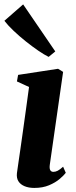

<svg xmlns="http://www.w3.org/2000/svg" viewBox="-38 -866 354 896"><path d="M122 11Q96 11 76.8 3Q57.5 -5 48 -20Q38.5 -35 41 -58Q43 -73 47.2 -101.5Q51.5 -130 57 -169Q62.5 -208 69.2 -255Q76 -302 83 -354Q90 -406 97.5 -460L41 -486L46.5 -516.5L233 -545L256.5 -530.5L194.5 -98Q192 -80 196.5 -72Q201 -64 211 -64Q221 -64 231.2 -69.2Q241.5 -74.5 256.5 -88L269 -59.5Q259.5 -47 240 -30.5Q220.5 -14 191 -1.5Q161.5 11 122 11ZM189 -600.5Q169.5 -610 141.2 -629.2Q113 -648.5 82.2 -673Q51.5 -697.5 25 -722.8Q-1.5 -748 -17.5 -769L70 -845.5L220 -626Z"/></svg>

Font: Merriweather 72pt ExtraBold
Style: Italic
Weight: 800
Italic angle: -7.8°
Version: Version 2.101